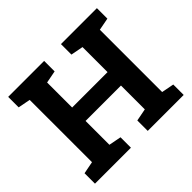

<svg xmlns="http://www.w3.org/2000/svg" viewBox="-165 -911 1112 1112"><g transform="rotate(-45 390.5 -355.5)"><path d="M27.3 0V-85.4L103 -100.1V-610.4L27.3 -625V-710.9H321.8V-625L245.6 -610.4V-405.3H535.6V-610.4L459.5 -625V-710.9H753.9V-625L677.7 -610.4V-100.1L753.9 -85.4V0H459.5V-85.4L535.6 -100.1V-295.4H245.6V-100.1L321.8 -85.4V0Z"/></g></svg>

Font: Roboto Slab
Style: Bold
Weight: 700
Designer: Google
Version: Version 2.000; ttfautohint (v1.8.1.43-b0c9)